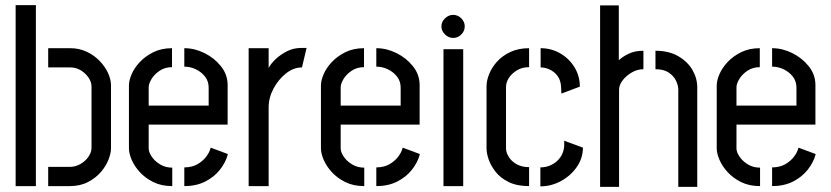

<svg xmlns="http://www.w3.org/2000/svg" viewBox="-20 -726 3241 749"><path d="M168 0V-75H253Q274 -75 293.5 -86Q313 -97 325 -114.5Q337 -132 337 -149V-389Q337 -406 325.5 -423Q314 -440 295.5 -451.5Q277 -463 254 -463H168V-538H254Q289 -538 318.5 -524Q348 -510 369 -488Q390 -466 401.5 -441Q413 -416 413 -393V-147Q413 -129 403.5 -104Q394 -79 374 -55.5Q354 -32 323.5 -16Q293 0 252 0ZM41 0V-706H120V0Z M652 0Q610 0 578.5 -15.5Q547 -31 525.5 -54.5Q504 -78 493.5 -103Q483 -128 483 -147V-393Q483 -412 493.5 -436.5Q504 -461 525.5 -484Q547 -507 578.5 -522.5Q610 -538 651 -538V-464Q624 -464 603.5 -450.5Q583 -437 571.5 -418.5Q560 -400 560 -385V-314H794V-384Q794 -409 780 -427Q766 -445 744.5 -455.5Q723 -466 699 -466V-538Q739 -538 777.5 -519Q816 -500 842 -467.5Q868 -435 868 -394V-240H560V-147Q560 -133 571.5 -115.5Q583 -98 604 -85Q625 -72 652 -72ZM699 0V-73Q729 -73 750.5 -85.5Q772 -98 785 -115.5Q798 -133 802 -150L869 -125Q861 -93 838 -64Q815 -35 780 -17.5Q745 0 699 0Z M950 0V-538H1028V-461Q1037 -478 1055.5 -495.5Q1074 -513 1099.5 -526Q1125 -539 1155 -539Q1161 -539 1166 -539Q1171 -539 1176 -539L1158 -463Q1125 -463 1095.5 -439.5Q1066 -416 1047 -380.5Q1028 -345 1028 -307V0Z M1401 0Q1359 0 1327.5 -15.5Q1296 -31 1274.5 -54.5Q1253 -78 1242.5 -103Q1232 -128 1232 -147V-393Q1232 -412 1242.5 -436.5Q1253 -461 1274.5 -484Q1296 -507 1327.5 -522.5Q1359 -538 1400 -538V-464Q1373 -464 1352.5 -450.5Q1332 -437 1320.5 -418.5Q1309 -400 1309 -385V-314H1543V-384Q1543 -409 1529 -427Q1515 -445 1493.5 -455.5Q1472 -466 1448 -466V-538Q1488 -538 1526.5 -519Q1565 -500 1591 -467.5Q1617 -435 1617 -394V-240H1309V-147Q1309 -133 1320.5 -115.5Q1332 -98 1353 -85Q1374 -72 1401 -72ZM1448 0V-73Q1478 -73 1499.5 -85.5Q1521 -98 1534 -115.5Q1547 -133 1551 -150L1618 -125Q1610 -93 1587 -64Q1564 -35 1529 -17.5Q1494 0 1448 0Z M1710 0V-534H1787V0ZM1748 -578Q1730 -578 1716 -591.5Q1702 -605 1702 -623Q1702 -641 1716 -654.5Q1730 -668 1748 -668Q1766 -668 1779.5 -654.5Q1793 -641 1793 -623Q1793 -605 1779.5 -591.5Q1766 -578 1748 -578Z M2044 0Q1997 0 1965 -15.5Q1933 -31 1914 -55Q1895 -79 1886.5 -103.5Q1878 -128 1878 -147V-390Q1878 -411 1888 -436.5Q1898 -462 1918.5 -485Q1939 -508 1970.5 -523Q2002 -538 2044 -538V-464Q2016 -464 1995.5 -451Q1975 -438 1964.5 -421Q1954 -404 1954 -387V-147Q1954 -131 1965 -113.5Q1976 -96 1996 -85Q2016 -74 2044 -74ZM2088 1V-73Q2112 -73 2132.5 -83.5Q2153 -94 2166 -112.5Q2179 -131 2181 -156V-177L2254 -150Q2254 -109 2230 -74.5Q2206 -40 2168 -19.5Q2130 1 2088 1ZM2170 -361 2169 -384Q2168 -412 2155.5 -429Q2143 -446 2125 -454.5Q2107 -463 2089 -463V-538Q2131 -538 2166 -517.5Q2201 -497 2221.5 -463Q2242 -429 2242 -388Z M2321 3V-705H2394V-491Q2406 -503 2430.5 -515.5Q2455 -528 2490 -528V-456Q2466 -456 2444 -443Q2422 -430 2408.5 -412Q2395 -394 2395 -376V3ZM2626 3V-376Q2626 -393 2617 -411.5Q2608 -430 2588.5 -443Q2569 -456 2537 -456V-528Q2589 -528 2625.5 -507Q2662 -486 2681 -453.5Q2700 -421 2700 -385V3Z M2945 0Q2903 0 2871.5 -15.5Q2840 -31 2818.5 -54.5Q2797 -78 2786.5 -103Q2776 -128 2776 -147V-393Q2776 -412 2786.5 -436.5Q2797 -461 2818.5 -484Q2840 -507 2871.5 -522.5Q2903 -538 2944 -538V-464Q2917 -464 2896.5 -450.5Q2876 -437 2864.5 -418.5Q2853 -400 2853 -385V-314H3087V-384Q3087 -409 3073 -427Q3059 -445 3037.5 -455.5Q3016 -466 2992 -466V-538Q3032 -538 3070.5 -519Q3109 -500 3135 -467.5Q3161 -435 3161 -394V-240H2853V-147Q2853 -133 2864.5 -115.5Q2876 -98 2897 -85Q2918 -72 2945 -72ZM2992 0V-73Q3022 -73 3043.5 -85.5Q3065 -98 3078 -115.5Q3091 -133 3095 -150L3162 -125Q3154 -93 3131 -64Q3108 -35 3073 -17.5Q3038 0 2992 0Z"/></svg>

Font: Stick No Bills ExtraLight
Style: Regular
Weight: 400
Version: Version 2.000